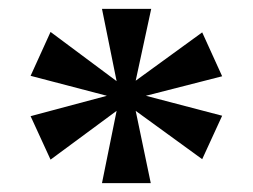

<svg xmlns="http://www.w3.org/2000/svg" viewBox="-20 -793 570 433"><path d="M210 -380H320L286 -543L436 -434L481 -532L309 -577L481 -621L436 -720L286 -611L321 -773H210L243 -610L94 -721L49 -622L221 -577L49 -531L94 -433L243 -543Z"/></svg>

Font: Noto Serif Telugu
Style: Bold
Weight: 700
Designer: Jelle Bosma - Monotype Design Team
Foundry: Monotype Imaging Inc.
Version: Version 2.005